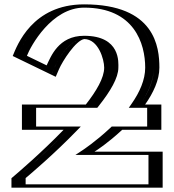

<svg xmlns="http://www.w3.org/2000/svg" viewBox="-20 -860 798 880"><path d="M365.5 -681C275.5 -681 218.5 -524 218.5 -524L61.5 -600C61.5 -600 141.5 -840 365.5 -840C648.5 -840 685.5 -654 685.5 -550C685.5 -491.8 659.1 -433.8 622.1 -381H694.5V-265H519.1C453.9 -204.2 394.5 -165 394.5 -165H700.5V0H57.5V-47C57.5 -47 179.7 -147.9 293.1 -265H105.5V-381H396C446.8 -445.1 482.5 -505.9 482.5 -550C482.5 -580 475.5 -681 365.5 -681ZM497.5 -550C497.5 -579.9 489.5 -696 365.5 -696C278.8 -696 226.2 -580.7 210.6 -544.5L80.4 -607.5C101.2 -658.1 184.2 -825 365.5 -825C638.2 -825 670.5 -650.3 670.5 -550C670.5 -496.4 645.8 -441 609.8 -389.6L593.3 -366H679.5V-280H513.2C450.8 -221.8 386.2 -177.5 386.2 -177.5L344.6 -150H685.5V-15H72.5V-40C97.8 -61.2 203.9 -151.4 303.9 -254.6L328.5 -280H120.5V-366H403.3C454.2 -430.3 497.5 -497.2 497.5 -550ZM403.3 -366H120.5V-280H328.5L303.9 -254.6C203.9 -151.4 97.8 -61.2 72.5 -40V-15H685.5V-150H344.6L386.2 -177.5C386.2 -177.5 450.8 -221.8 513.2 -280H679.5V-366H593.3L609.8 -389.6C645.8 -441 670.5 -496.4 670.5 -550C670.5 -650.3 638.2 -825 365.5 -825C184.2 -825 101.2 -658.1 80.4 -607.5L210.6 -544.5C226.2 -580.7 278.8 -696 365.5 -696C489.5 -696 497.5 -579.9 497.5 -550C497.5 -497.2 454.1 -430.3 403.3 -366ZM57.5 -47V0H700.5V-165H394.5C395.7 -165.8 454.1 -204.3 519.1 -265H694.5V-381H622.1C656.9 -430.6 685.5 -491.8 685.5 -550C685.5 -653.9 648.4 -840 365.5 -840C173.7 -840 87.7 -664.5 66.6 -613.2L61.2 -600.2L218.2 -524.2L224.4 -538.6C240.7 -576.6 291.9 -681 365.5 -681C475.4 -681 482.5 -579.9 482.5 -550C482.5 -505.8 446.9 -445.2 396 -381H105.5V-265H293.1C189.2 -157.7 88.4 -72.9 57.5 -47ZM365.5 -696C247.1 -696 212.5 -598.9 193.8 -560.4L103.4 -604.2C120.7 -649.4 217 -825 365.5 -825C595.6 -825 645.5 -660.1 645.5 -550C645.5 -493.5 619.7 -436.7 583.4 -384.8L570.3 -366H654.5V-280H492L482 -270.6C418.2 -211.1 359.9 -172.5 359.7 -172.4L325.8 -150H660.5V-15H97.5V-43.8C118.8 -61.6 228.1 -154 330.7 -259.9L350.2 -280H145.5V-366H425.9L434.4 -376.7C485.6 -441.5 522.5 -503.1 522.5 -550C522.5 -571.4 534.4 -696 365.5 -696ZM710.5 -550C710.5 -644.2 690.8 -840 365.5 -840C127.5 -840 58.2 -651.7 38.3 -603.4L235.4 -508L250.1 -542.1C266.3 -579.9 327.1 -674.9 366 -681C430.7 -680.5 457.5 -588 457.5 -550C457.5 -502.9 421.6 -442.7 373.4 -381H80.5V-265H271.4C170.9 -161.2 60.6 -66.7 32.5 -43.2V0H725.5V-165H413.3C425.5 -173 469.8 -200.4 540.1 -265H719.5V-381H645.2C682.2 -433.9 710.5 -492.6 710.5 -550Z"/></svg>

Font: Hussar Outliner
Style: Regular
Weight: 700
Foundry: Cannot Into Space Fonts
Version: Version 0.92